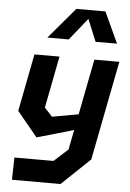

<svg xmlns="http://www.w3.org/2000/svg" viewBox="-65 -865 750 1111"><g transform="rotate(5 310.0 -309.0)"><path d="M47.5 200H329.5L494.5 43L607 -534H462L399 -211L246.5 -183.5L201 -233L259.5 -534H114L49 -200.5L167.5 -56.5L381 -118L358.5 -3L277.5 70.5H50.5ZM180 -637.5H304L407 -766L460 -637.5H584.5L501.5 -817.5H332.5Z"/></g></svg>

Font: Monaspace Krypton
Style: Bold Italic
Weight: 700
Italic angle: -11°
Designer: Riley Cran & the Lettermatic Team
Foundry: Lettermatic
Version: Version 1.101 (Monaspace Krypton)